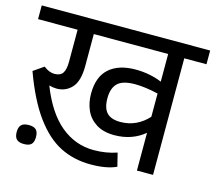

<svg xmlns="http://www.w3.org/2000/svg" viewBox="-101 -733 985 877"><g transform="rotate(15 391.0 -294.0)"><path d="M789.1 -551.3H684.1V0H607.9V-178.7Q580.6 -155.3 544.4 -142.3Q508.3 -129.4 465.8 -129.4Q413.6 -129.4 379.6 -150.9Q345.7 -172.4 330.1 -207.5Q314.5 -242.7 314.5 -285.2Q314.5 -365.7 359.1 -405Q403.8 -444.3 483.4 -444.3Q519 -444.3 551 -437.7Q583 -431.2 607.9 -420.4V-551.3H256.3V-400.4Q256.3 -328.6 227.8 -297.6Q199.2 -266.6 156.2 -266.6Q140.1 -266.6 120.6 -272Q167 -153.3 236.1 -96.2Q305.2 -39.1 392.6 -39.1Q450.7 -39.1 501.5 -56.6L517.1 6.3Q470.7 27.8 395.5 27.8Q315.9 27.8 251 -5.1Q186 -38.1 130.6 -114Q75.2 -189.9 29.3 -315.9L78.1 -349.6Q104 -329.1 128.9 -329.1Q156.7 -329.1 168.2 -345.9Q179.7 -362.8 179.7 -400.4V-551.3H-7.3V-616.2H789.1ZM607.9 -254.4V-364.3Q545.4 -378.9 498.5 -378.9Q439.9 -378.9 416 -355.5Q392.1 -332 392.1 -284.7Q392.1 -237.8 412.6 -216.3Q433.1 -194.8 476.6 -194.8Q515.6 -194.8 548.8 -210.2Q582 -225.6 607.9 -254.4ZM123 -28.3Q123 -4.4 112.3 6.1Q101.6 16.6 77.6 16.6Q53.7 16.6 42.7 5.9Q31.7 -4.9 31.7 -28.3Q31.7 -51.8 42.7 -62.5Q53.7 -73.2 77.6 -73.2Q101.6 -73.2 112.3 -62.7Q123 -52.2 123 -28.3Z"/></g></svg>

Font: Varta
Style: Regular
Weight: 400
Designer: Joana Correia, Viktoriya Grabowska, Eben Sorkin
Foundry: Sorkin Type
Version: Version 1.002; ttfautohint (v1.3) -l 8 -r 24 -G 200 -x 12 -H